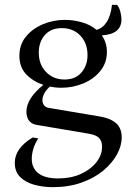

<svg xmlns="http://www.w3.org/2000/svg" viewBox="-20 -537 536 792"><path d="M198 235Q157 235 121 225Q85 215 63 193Q41 171 41 135Q41 74 115 30L138 34Q125 53 118 75.5Q111 98 111 118Q111 156 138 177.5Q165 199 220 199Q272 199 312.5 181Q353 163 377 133Q401 103 401 68Q401 45 388.5 32Q376 19 343 14L130 -22Q89 -30 89 -77Q89 -103 106.5 -131Q124 -159 159 -187Q118 -200 89 -229.5Q60 -259 60 -307Q60 -353 87 -386Q114 -419 157 -437Q200 -455 248 -455Q283 -455 318 -445Q353 -435 378 -414Q403 -420 420 -446Q437 -472 442 -517H463Q472 -506 476.5 -488.5Q481 -471 481 -457Q481 -427 461.5 -410.5Q442 -394 400 -391Q421 -361 421 -323Q421 -278 394 -244.5Q367 -211 324 -193Q281 -175 233 -175Q209 -175 186 -180Q172 -168 163.5 -153Q155 -138 155 -123Q155 -112 161.5 -103Q168 -94 181 -92L389 -57Q434 -50 458 -29.5Q482 -9 482 30Q482 65 462 101Q442 137 405 167.5Q368 198 315.5 216.5Q263 235 198 235ZM246 -209Q291 -209 316 -238Q341 -267 341 -310Q341 -359 311.5 -390Q282 -421 235 -421Q190 -421 165 -392.5Q140 -364 140 -320Q140 -271 170 -240Q200 -209 246 -209Z"/></svg>

Font: Bona Nova
Style: Regular
Weight: 400
Designer: Mateusz Machalski
Foundry: Capitalics
Version: Version 4.001; ttfautohint (v1.8.3)